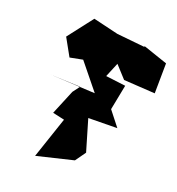

<svg xmlns="http://www.w3.org/2000/svg" viewBox="-142 -884 944 1025"><g transform="rotate(20 330.0 -372.0)"><path d="M468 -347 496 -490 383 -504 417 -586 480 -517 658 -506 660 -677 522 -724 520 -720 362 -736 219 -770 110 -629 165 -530 288 -554 224 -561 357 -397 100 -410 272 -403 242 -363 184 -223 251 -208 172 26 380 -24 422 -83 369 -263 311 -260 534 -263Z"/></g></svg>

Font: Asimov Silicon
Style: Regular
Weight: 400
Designer: Google
Version: Version 2.000980; 2014